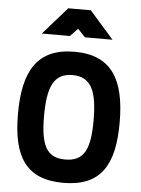

<svg xmlns="http://www.w3.org/2000/svg" viewBox="-62 -982 767 1042"><g transform="rotate(5 322.0 -461.0)"><path d="M322 -115C220 -115 187 -181 187 -340C187 -499 220 -575 322 -575C424 -575 457 -499 457 -340C457 -181 424 -115 322 -115ZM322 12C526 12 599 -108 599 -340C599 -572 526 -702 322 -702C118 -702 45 -572 45 -340C45 -108 118 12 322 12ZM136 -785H289L330 -828L371 -785H521L390 -934H267Z"/></g></svg>

Font: TitilliumMaps29L
Style: 999 wt
Weight: 900
Designer: Campivisivi
Foundry: Accademia di Belle Arti di Urbino and students of MA course of Visual design